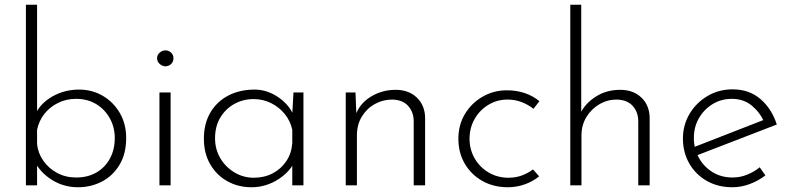

<svg xmlns="http://www.w3.org/2000/svg" viewBox="-20 -780 3330 808"><path d="M308 8Q248 8 198.5 -23Q149 -54 126 -101L136 -128V0H89V-760H136V-276L130 -302Q153 -348 203 -375.5Q253 -403 313 -403Q368 -403 413 -376.5Q458 -350 484.5 -304Q511 -258 511 -199Q511 -133 483 -86.5Q455 -40 409 -16Q363 8 308 8ZM300 -33Q350 -33 386.5 -54.5Q423 -76 443 -113.5Q463 -151 463 -199Q463 -244 442.5 -281.5Q422 -319 385.5 -341.5Q349 -364 300 -364Q259 -364 224.5 -347Q190 -330 167 -301Q144 -272 136 -234V-173Q140 -136 162 -104Q184 -72 220 -52.5Q256 -33 300 -33Z M651 -391H698V0H651ZM641 -535Q641 -549 652 -558.5Q663 -568 676 -568Q690 -568 700 -558.5Q710 -549 710 -535Q710 -520 700 -510.5Q690 -501 676 -501Q663 -501 652 -511Q641 -521 641 -535Z M1038 8Q982 8 936.5 -17.5Q891 -43 864.5 -89Q838 -135 838 -196Q838 -261 866 -307.5Q894 -354 942 -378.5Q990 -403 1051 -403Q1103 -403 1149.5 -372Q1196 -341 1216 -294L1209 -280L1215 -391H1257V0H1210V-121L1220 -103Q1213 -83 1196 -63.5Q1179 -44 1154.5 -27.5Q1130 -11 1100.5 -1.5Q1071 8 1038 8ZM1048 -32Q1092 -32 1127.5 -50.5Q1163 -69 1185 -102Q1207 -135 1210 -178V-234Q1202 -271 1178.5 -300Q1155 -329 1121 -346Q1087 -363 1047 -363Q1003 -363 966 -342.5Q929 -322 907 -285Q885 -248 885 -198Q885 -152 907 -114.5Q929 -77 966.5 -54.5Q1004 -32 1048 -32Z M1476 -391 1481 -268 1475 -292Q1492 -343 1539.5 -372.5Q1587 -402 1645 -402Q1700 -402 1734 -369.5Q1768 -337 1769 -285V0H1721V-272Q1720 -310 1697 -335Q1674 -360 1630 -361Q1591 -361 1557 -342Q1523 -323 1502.5 -289Q1482 -255 1482 -210V0H1435V-391Z M2249 -38Q2222 -16 2188 -4Q2154 8 2117 8Q2057 8 2010 -18.5Q1963 -45 1936 -91Q1909 -137 1909 -196Q1909 -255 1937 -301Q1965 -347 2011.5 -373.5Q2058 -400 2113 -400Q2154 -400 2189 -388Q2224 -376 2250 -354L2225 -322Q2204 -339 2176 -350Q2148 -361 2116 -361Q2072 -361 2035.5 -339Q1999 -317 1977.5 -279.5Q1956 -242 1956 -196Q1956 -151 1977.5 -113.5Q1999 -76 2036.5 -54Q2074 -32 2120 -32Q2150 -32 2176 -41.5Q2202 -51 2223 -67Z M2380 0V-760H2426V-287L2423 -304Q2443 -345 2487.5 -373.5Q2532 -402 2590 -402Q2645 -402 2679 -369.5Q2713 -337 2714 -285V0H2666V-272Q2665 -310 2642 -335Q2619 -360 2575 -361Q2536 -361 2502 -341Q2468 -321 2447.5 -287Q2427 -253 2427 -210V0Z M3062 8Q3001 8 2954 -19Q2907 -46 2880.5 -92.5Q2854 -139 2854 -197Q2854 -254 2882 -301Q2910 -348 2957.5 -376Q3005 -404 3063 -404Q3133 -404 3180.5 -363Q3228 -322 3249 -256L2907 -124L2893 -158L3206 -280L3196 -266Q3179 -306 3144.5 -335Q3110 -364 3060 -364Q3015 -364 2979 -342Q2943 -320 2921.5 -283Q2900 -246 2900 -199Q2900 -155 2920.5 -117Q2941 -79 2978 -56Q3015 -33 3063 -33Q3095 -33 3124.5 -45Q3154 -57 3177 -76L3201 -42Q3173 -20 3136.5 -6Q3100 8 3062 8Z"/></svg>

Font: Josefin Sans Thin Light
Style: Regular
Weight: 300
Version: Version 2.000